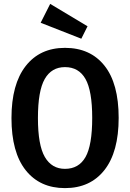

<svg xmlns="http://www.w3.org/2000/svg" viewBox="-20 -952 668 987"><path d="M238 -932 430 -817 398 -753 189 -835ZM314 -706Q444 -706 517 -614.5Q590 -523 590 -346Q590 -171 517 -78Q444 15 314 15Q185 15 112 -77Q39 -169 39 -345Q39 -519 112 -612.5Q185 -706 314 -706ZM314 -607Q245 -607 210 -546Q175 -485 175 -345Q175 -206 210.5 -145Q246 -84 314 -84Q385 -84 419.5 -144.5Q454 -205 454 -346Q454 -485 419.5 -546Q385 -607 314 -607Z"/></svg>

Font: Fira Sans Condensed Medium
Style: Regular
Weight: 500
Width: 3
Designer: Carrois Corporate & Edenspiekermann AG
Foundry: Carrois Corporate GbR & Edenspiekermann AG
Version: Version 4.203;PS 004.203;hotconv 1.0.88;makeotf.lib2.5.64775